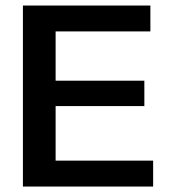

<svg xmlns="http://www.w3.org/2000/svg" viewBox="-20 -684 619 704"><path d="M541.5 -95H183.9V-295H509.3V-388.1H183.9V-568.8H531.4V-663.7H64V0H541.5Z"/></svg>

Font: Diatome Awesome Semibold
Style: Regular
Weight: 400
Designer: 15.100.17
Foundry: 15.100.17
Version: Version 1.005;Fontself Maker 3.5.8